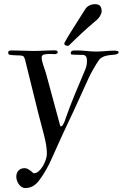

<svg xmlns="http://www.w3.org/2000/svg" viewBox="-20 -723 600 938"><path d="M59.6 140.1Q59.6 121.6 70.6 110.1Q81.5 98.6 100.1 98.6Q108.4 98.6 115.7 102.5Q123 106.4 129.2 111.1Q135.3 115.7 139.4 119.6Q143.6 123.5 145 123.5Q158.2 123.5 169.9 112.8Q181.6 102.1 190.2 87.2Q198.7 72.3 203.9 56.4Q209 40.5 209 29.8Q209 -0.5 202.1 -32.5Q195.3 -64.5 187 -93.8Q165 -175.8 145.5 -257.1Q126 -338.4 105 -420.9Q105 -422.4 103.8 -426.5Q102.5 -430.7 101.1 -435.3Q99.6 -439.9 97.4 -443.8Q95.2 -447.8 93.3 -448.7Q87.9 -451.2 80.3 -451.9Q72.8 -452.6 63 -452.6Q53.2 -452.6 44.7 -453.4Q36.1 -454.1 28.3 -455.1Q20 -456.5 20 -466.3Q20 -472.2 24.9 -474.4Q29.8 -476.6 35.2 -476.6Q45.9 -476.6 60.8 -476.1Q75.7 -475.6 90.8 -475.3Q106 -475.1 119.6 -474.6Q133.3 -474.1 142.1 -474.1Q168 -474.1 193.8 -475.6Q219.7 -477.1 242.7 -477.1Q244.6 -477.1 249.8 -476.8Q254.9 -476.6 257.3 -475.6Q259.3 -474.6 260.7 -472.2Q262.2 -469.7 262.2 -466.3Q262.2 -463.9 257.6 -461.2Q252.9 -458.5 248 -458.5Q242.7 -458.5 235.4 -459Q228 -459.5 224.1 -459.5Q218.8 -459.5 212.9 -459Q207 -458.5 201.7 -458Q193.8 -457 188.7 -453.6Q183.6 -450.2 183.6 -442.9Q183.6 -433.6 186 -423.6Q188.5 -413.6 191.7 -403.6Q194.8 -393.6 198.2 -384.3Q201.7 -375 204.1 -366.7Q220.7 -303.2 238.3 -240.5Q255.9 -177.7 274.9 -105.5Q281.2 -105.5 286.6 -111.3Q291 -119.1 294.7 -127.4Q298.3 -135.7 300.3 -143.6Q320.8 -201.7 344.7 -259.8Q368.7 -317.9 394 -377.4Q404.8 -400.4 404.8 -423.3Q404.8 -428.7 404.3 -434.3Q403.8 -439.9 401.6 -444.6Q399.4 -449.2 395 -452.1Q390.6 -455.1 382.3 -455.1H367.2Q361.8 -455.1 355.7 -455.3Q349.6 -455.6 343.8 -455.8Q337.9 -456.1 333.7 -456.3Q329.6 -456.5 328.1 -457Q325.7 -458.5 325.7 -463.9Q325.7 -468.3 328.1 -471.4Q330.6 -474.6 335.9 -475.6Q338.4 -476.6 344.2 -476.6H353.5Q368.2 -476.6 380.4 -475.8Q392.6 -475.1 404.1 -473.9Q415.5 -472.7 426.5 -471.9Q437.5 -471.2 449.7 -471.2Q470.7 -471.2 495.4 -473.4Q520 -475.6 538.6 -475.6Q540.5 -475.6 544.2 -475.3Q547.9 -475.1 551.3 -474.4Q554.7 -473.6 557.1 -472.2Q559.6 -470.7 559.6 -467.8Q559.6 -463.4 554.9 -460.7Q550.3 -458 544.2 -456.8Q538.1 -455.6 531.7 -455.1Q525.4 -454.6 522.5 -454.6Q514.6 -453.6 506.1 -452.1Q497.6 -450.7 489.3 -447.8Q481 -444.8 473.6 -439.7Q466.3 -434.6 461.4 -426.8Q456.1 -418.9 449.7 -408.7Q443.4 -398.4 436.8 -387Q430.2 -375.5 424.1 -364Q418 -352.5 413.6 -342.8Q389.2 -290 364.7 -235.4Q340.3 -180.7 314.5 -127.4Q302.2 -101.6 291.3 -77.9Q280.3 -54.2 269.8 -31Q259.3 -7.8 248.8 15.9Q238.3 39.6 226.6 64.9Q225.1 69.3 219.2 80.6Q213.4 91.8 206.3 104.2Q199.2 116.7 192.6 127.4Q186 138.2 183.6 141.1Q176.3 151.9 168.5 161.9Q160.6 171.9 151.1 179.4Q141.6 187 129.9 191.4Q118.2 195.8 103.5 195.8Q93.8 195.8 85.7 190.4Q77.6 185.1 71.8 176.8Q65.9 168.5 62.7 158.7Q59.6 148.9 59.6 140.1ZM476.6 -668Q476.6 -658.2 468.8 -644.8Q460.9 -631.3 445.3 -619.1Q428.2 -605 411.1 -589.8Q394 -574.7 377.4 -559.3Q360.8 -543.9 345.9 -529.3Q331.1 -514.6 318.4 -502.4Q315.9 -500 313.7 -499.5Q311.5 -499 310.5 -499Q306.6 -499 300.5 -501.5Q294.4 -503.9 294.4 -509.3Q294.4 -510.3 294.4 -511.7Q294.4 -513.2 295.4 -514.6Q306.2 -535.6 331.3 -575.2Q356.4 -614.7 396.5 -678.2Q403.3 -689.5 416.3 -696Q429.2 -702.6 443.8 -702.6Q462.4 -702.6 469.5 -693.4Q476.6 -684.1 476.6 -668Z"/></svg>

Font: IM FELL French Canon
Style: Regular
Weight: 400
Designer: Igino Marini
Foundry: Igino Marini,
Version: 3.00